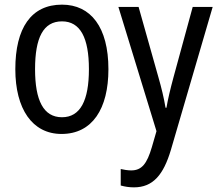

<svg xmlns="http://www.w3.org/2000/svg" viewBox="-20 -567 939 827"><path d="M447 -269C447 -450 371 -547 247 -547C114 -547 46 -446 46 -269C46 -98 119 10 245 10C378 10 447 -99 447 -269ZM490 -537 654 -2 634 67C613 138 591 167 545 167C530 167 513 164 500 161V232C518 237 536 240 557 240C639 240 684 186 716 79L896 -537H810L727 -233C714 -185 703 -139 697 -103H693C686 -146 675 -190 663 -232L577 -537ZM131 -269C131 -404 166 -475 247 -475C326 -475 363 -404 363 -269C363 -134 326 -62 247 -62C167 -62 131 -135 131 -269Z"/></svg>

Font: Noto Sans Condensed
Style: Regular
Weight: 400
Width: 3
Designer: Monotype Design Team
Foundry: Monotype Imaging Inc.
Version: Version 2.013